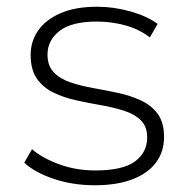

<svg xmlns="http://www.w3.org/2000/svg" viewBox="-20 -546 560 570"><path d="M261 4Q196 4 139.5 -15Q83 -34 52 -63L75 -103Q105 -77 155 -58.5Q205 -40 263 -40Q345 -40 381 -67Q417 -94 417 -138Q417 -170 398.5 -188.5Q380 -207 349 -217Q318 -227 281 -233.5Q244 -240 207 -248Q170 -256 139 -271Q108 -286 89.5 -312.5Q71 -339 71 -383Q71 -423 93 -455Q115 -487 159 -506.5Q203 -526 269 -526Q318 -526 367.5 -512Q417 -498 448 -475L425 -435Q392 -460 351 -471Q310 -482 268 -482Q192 -482 156.5 -454Q121 -426 121 -384Q121 -351 139.5 -331.5Q158 -312 189 -301.5Q220 -291 257 -284.5Q294 -278 331 -270Q368 -262 399 -247.5Q430 -233 448.5 -207.5Q467 -182 467 -139Q467 -96 443.5 -64Q420 -32 374 -14Q328 4 261 4Z"/></svg>

Font: Modern
Style: Regular
Weight: 300
Designer: Julieta Ulanovsky
Foundry: Julieta Ulanovsky
Version: Version 8.000